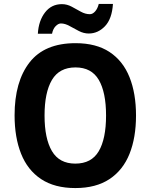

<svg xmlns="http://www.w3.org/2000/svg" viewBox="-20 -1037 764 974"><path d="M670 -451Q670 -339 637 -256.5Q604 -174 535.5 -128.5Q467 -83 362 -83Q257 -83 188.5 -128.5Q120 -174 87 -257Q54 -340 54 -452Q54 -623 130 -720.5Q206 -818 363 -818Q468 -818 536 -773Q604 -728 637 -645.5Q670 -563 670 -451ZM206 -451Q206 -334 243.5 -270.5Q281 -207 362 -207Q444 -207 481 -270Q518 -333 518 -451Q518 -569 481 -632Q444 -695 363 -695Q281 -695 243.5 -631.5Q206 -568 206 -451ZM172 -866Q176 -932 208.5 -974Q241 -1016 294 -1016Q320 -1016 344 -1003Q368 -990 390.5 -977.5Q413 -965 436 -965Q450 -965 462.5 -979Q475 -993 481 -1017H553Q548 -941 512.5 -904Q477 -867 430 -867Q405 -867 380.5 -879.5Q356 -892 333 -905Q310 -918 289 -918Q276 -918 262.5 -904.5Q249 -891 244 -866Z"/></svg>

Font: Noto Sans Telugu UI SemiCondensed
Style: Bold
Weight: 700
Width: 4
Designer: Jelle Bosma - Monotype Design Team
Foundry: Monotype Imaging Inc.
Version: Version 2.005; ttfautohint (v1.8.4.7-5d5b)